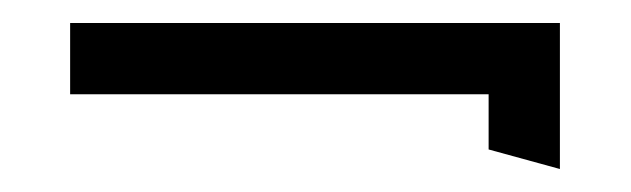

<svg xmlns="http://www.w3.org/2000/svg" viewBox="-20 -341 549 167"><path d="M41 -259H405V-211L467 -194V-321H41Z"/></svg>

Font: Charger Sport
Style: Lit
Weight: 300
Designer: Jasper
Foundry: Cannot Into Space Fonts
Version: Version 1.1